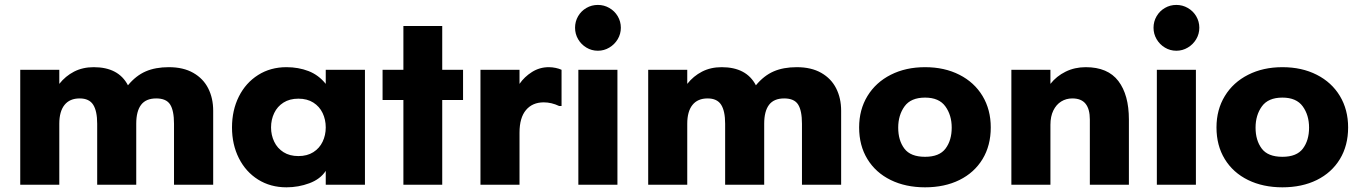

<svg xmlns="http://www.w3.org/2000/svg" viewBox="-20 -762 5602 792"><path d="M63.5 -474.1H224.6V-416Q250 -448.2 285.6 -466.6Q321.3 -484.9 366.7 -484.9Q468.8 -484.9 507.8 -410.2Q541 -450.2 581.1 -467.5Q621.1 -484.9 676.3 -484.9Q736.3 -484.9 777.3 -461.4Q818.4 -438 838.9 -397.5Q859.4 -356.9 859.4 -305.2V0H697.8V-251.5Q697.8 -305.7 681.9 -330.8Q666 -356 624.5 -356Q582 -356 562 -329.6Q542 -303.2 542 -251.5V0H380.9V-251.5Q380.9 -304.2 364.3 -330.1Q347.7 -356 308.6 -356Q267.6 -356 246.1 -329.1Q224.6 -302.2 224.6 -251.5V0H63.5Z M937 -236.3Q937 -307.1 965.3 -363.8Q993.7 -420.4 1044.7 -452.6Q1095.7 -484.9 1161.6 -484.9Q1210.9 -484.9 1252.7 -468.8Q1294.4 -452.6 1323.7 -416V-474.1H1485.4V0H1323.7V-57.1Q1301.3 -22.9 1256.1 -6.1Q1210.9 10.7 1161.6 10.7Q1095.7 10.7 1044.7 -21.2Q993.7 -53.2 965.3 -109.6Q937 -166 937 -236.3ZM1210.9 -118.2Q1247.1 -118.2 1272.5 -134.3Q1297.9 -150.4 1310.8 -177.5Q1323.7 -204.6 1323.7 -236.3Q1323.7 -268.6 1310.8 -295.7Q1297.9 -322.8 1272.5 -338.9Q1247.1 -355 1210.9 -355Q1174.8 -355 1149.4 -338.9Q1124 -322.8 1111.1 -295.7Q1098.1 -268.6 1098.1 -236.3Q1098.1 -204.6 1111.1 -177.5Q1124 -150.4 1149.4 -134.3Q1174.8 -118.2 1210.9 -118.2Z M1644 -349.6H1558.1V-474.1H1644V-654.8H1804.2V-474.1H1890.1V-349.6H1804.2V0H1644Z M1961.9 -474.1H2123V-416Q2143.1 -445.3 2174.6 -465.1Q2206.1 -484.9 2243.7 -484.9Q2257.8 -484.9 2272 -481.9Q2286.1 -479 2296.4 -474.1V-324.7H2286.6Q2254.9 -339.8 2223.1 -339.8Q2176.3 -339.8 2149.7 -308.1Q2123 -276.4 2123 -214.8V0H1961.9Z M2365.7 -474.1H2526.9V0H2365.7ZM2352.1 -647.5Q2352.1 -673.3 2364.7 -695.1Q2377.4 -716.8 2398.9 -729.2Q2420.4 -741.7 2446.3 -741.7Q2471.7 -741.7 2493.4 -729.2Q2515.1 -716.8 2528.1 -695.1Q2541 -673.3 2541 -647.5Q2541 -622.1 2528.1 -600.3Q2515.1 -578.6 2493.4 -565.7Q2471.7 -552.7 2446.3 -552.7Q2420.4 -552.7 2398.9 -565.7Q2377.4 -578.6 2364.7 -600.3Q2352.1 -622.1 2352.1 -647.5Z M2653.8 -474.1H2814.9V-416Q2840.3 -448.2 2876 -466.6Q2911.6 -484.9 2957 -484.9Q3059.1 -484.9 3098.1 -410.2Q3131.3 -450.2 3171.4 -467.5Q3211.4 -484.9 3266.6 -484.9Q3326.7 -484.9 3367.7 -461.4Q3408.7 -438 3429.2 -397.5Q3449.7 -356.9 3449.7 -305.2V0H3288.1V-251.5Q3288.1 -305.7 3272.2 -330.8Q3256.3 -356 3214.8 -356Q3172.4 -356 3152.3 -329.6Q3132.3 -303.2 3132.3 -251.5V0H2971.2V-251.5Q2971.2 -304.2 2954.6 -330.1Q2938 -356 2898.9 -356Q2857.9 -356 2836.4 -329.1Q2814.9 -302.2 2814.9 -251.5V0H2653.8Z M3523.9 -236.3Q3523.9 -309.6 3558.3 -366Q3592.8 -422.4 3654.5 -453.6Q3716.3 -484.9 3795.9 -484.9Q3876 -484.9 3937.5 -453.6Q3999 -422.4 4033 -366Q4066.9 -309.6 4066.9 -236.3Q4066.9 -161.6 4033 -105.7Q3999 -49.8 3937.7 -19.5Q3876.5 10.7 3795.9 10.7Q3715.8 10.7 3654.1 -19.5Q3592.3 -49.8 3558.1 -105.7Q3523.9 -161.6 3523.9 -236.3ZM3795.9 -115.2Q3855 -115.2 3880.4 -149.2Q3905.8 -183.1 3905.8 -235.4Q3905.8 -287.1 3879.6 -323.2Q3853.5 -359.4 3795.9 -359.4Q3737.3 -359.4 3711.2 -323.2Q3685.1 -287.1 3685.1 -235.4Q3685.1 -183.1 3710.4 -149.2Q3735.8 -115.2 3795.9 -115.2Z M4151.9 -474.1H4313V-416Q4337.9 -447.8 4375.5 -466.3Q4413.1 -484.9 4458.5 -484.9Q4549.8 -484.9 4593.3 -427.7Q4636.7 -370.6 4636.7 -269V0H4475.6V-269Q4475.6 -312 4458 -334Q4440.4 -356 4403.3 -356Q4377.9 -356 4357.4 -343.3Q4336.9 -330.6 4325 -306.2Q4313 -281.7 4313 -247.1V0H4151.9Z M4752 -474.1H4913.1V0H4752ZM4738.3 -647.5Q4738.3 -673.3 4751 -695.1Q4763.7 -716.8 4785.2 -729.2Q4806.6 -741.7 4832.5 -741.7Q4857.9 -741.7 4879.6 -729.2Q4901.4 -716.8 4914.3 -695.1Q4927.2 -673.3 4927.2 -647.5Q4927.2 -622.1 4914.3 -600.3Q4901.4 -578.6 4879.6 -565.7Q4857.9 -552.7 4832.5 -552.7Q4806.6 -552.7 4785.2 -565.7Q4763.7 -578.6 4751 -600.3Q4738.3 -622.1 4738.3 -647.5Z M4998 -236.3Q4998 -309.6 5032.5 -366Q5066.9 -422.4 5128.7 -453.6Q5190.4 -484.9 5270 -484.9Q5350.1 -484.9 5411.6 -453.6Q5473.1 -422.4 5507.1 -366Q5541 -309.6 5541 -236.3Q5541 -161.6 5507.1 -105.7Q5473.1 -49.8 5411.9 -19.5Q5350.6 10.7 5270 10.7Q5189.9 10.7 5128.2 -19.5Q5066.4 -49.8 5032.2 -105.7Q4998 -161.6 4998 -236.3ZM5270 -115.2Q5329.1 -115.2 5354.5 -149.2Q5379.9 -183.1 5379.9 -235.4Q5379.9 -287.1 5353.8 -323.2Q5327.6 -359.4 5270 -359.4Q5211.4 -359.4 5185.3 -323.2Q5159.2 -287.1 5159.2 -235.4Q5159.2 -183.1 5184.6 -149.2Q5210 -115.2 5270 -115.2Z"/></svg>

Font: Glacial Indifference
Style: Bold
Weight: 700
Designer: Alfredo Marco Pradil
Foundry: Alfredo Marco Pradil
Version: Version 1.312